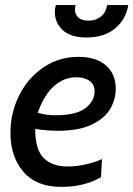

<svg xmlns="http://www.w3.org/2000/svg" viewBox="-20 -723 523 753"><path d="M21 -202Q21 -280 55 -348.5Q89 -417 150 -458.5Q211 -500 288 -500Q358 -500 396 -466Q434 -432 434 -375Q434 -334 412.5 -296.5Q391 -259 340 -234.5Q289 -210 206 -210Q182 -210 156.5 -212.5Q131 -215 118 -218Q118 -136 151.5 -103Q185 -70 245 -70Q276 -70 312.5 -77.5Q349 -85 380 -99L376 -28Q310 10 221 10Q123 10 72 -49Q21 -108 21 -202ZM351 -364Q351 -392 331 -406Q311 -420 279 -420Q231 -420 192 -385.5Q153 -351 128 -281Q158 -271 198 -271Q279 -271 315 -299Q351 -327 351 -364ZM195 -677Q195 -691 199 -703H277Q274 -696 274 -686Q274 -665 288 -653.5Q302 -642 327 -642Q355 -642 375 -657.5Q395 -673 400 -703H483Q474 -647 431.5 -611.5Q389 -576 319 -576Q258 -576 226.5 -604.5Q195 -633 195 -677Z"/></svg>

Font: Cabin
Style: Italic
Weight: 400
Italic angle: -7°
Designer: Pablo Impallari
Foundry: Pablo Impallari. http://www.impallari.com Igino Marini. http://www.ikern.com
Version: Version 2.200